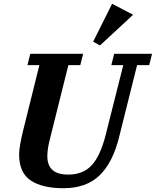

<svg xmlns="http://www.w3.org/2000/svg" viewBox="-20 -982 823 1014"><path d="M315 12Q203 12 142 -29Q81 -70 81 -166Q81 -187 86.5 -219Q92 -251 101 -288L188 -638H125L140 -698H419L404 -638H341L244 -249Q230 -196 230 -157Q230 -109 257 -84.5Q284 -60 341 -60Q419 -60 464.5 -109.5Q510 -159 538 -269L631 -638H568L583 -698H783L768 -638H704L609 -258Q576 -124 506 -56Q436 12 315 12ZM472 -762 572 -962 683 -904 508 -742Z"/></svg>

Font: IBM Plex Serif
Style: Bold Italic
Weight: 700
Italic angle: -14°
Designer: Mike Abbink, Paul van der Laan, Pieter van Rosmalen
Foundry: Bold Monday
Version: Version 3.001